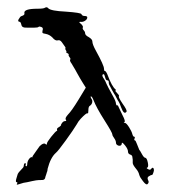

<svg xmlns="http://www.w3.org/2000/svg" viewBox="-20 -752 467 528"><path d="M109 -732Q110 -732 113 -729Q120 -722 161 -720Q203 -717 204 -713Q206 -708 213 -708Q220 -708 220 -704Q220 -699 214 -695Q208 -691 202 -692Q198 -692 198 -691Q198 -690 203 -686Q209 -680 208 -677Q206 -673 210 -669Q214 -665 214 -661Q214 -655 224 -650Q234 -644 234 -638Q234 -630 244 -612Q266 -572 266 -563Q266 -557 268 -557Q271 -557 275 -548Q288 -513 298 -506Q299 -504 298 -503Q295 -503 302 -496Q309 -489 307 -487Q305 -485 317 -467Q330 -449 328 -445Q321 -435 313 -457Q308 -471 306 -473L304 -476Q302 -479 299.5 -484.5Q297 -490 294 -494Q288 -504 282 -516Q279 -520 279 -527Q279 -531 275 -531Q271 -531 269 -540Q267 -548 265 -548Q263 -548 262 -546.5Q261 -545 262 -542Q263 -539 266 -535Q270 -529 273 -521Q275 -516 291 -487Q299 -473 299 -466Q300 -462 302 -462Q303 -463 304 -462Q305 -461 306 -458Q307 -455 317 -435Q326 -418 322 -416Q318 -414 324 -414Q328 -413 335 -402Q342 -391 344 -383Q346 -376 349 -376Q352 -376 350 -371Q348 -366 351 -366Q353 -366 357 -355Q362 -342 363 -340Q364 -340 371 -327Q376 -318 380 -318Q384 -317 386.5 -305Q389 -293 385 -291Q381 -290 387 -287Q393 -283 396 -288Q401 -294 403 -287Q404 -283 402 -278Q400 -271 398 -271Q395 -271 389 -267Q384 -264 387 -257Q391 -251 386 -246Q382 -242 373 -254Q365 -264 363 -271Q361 -280 354 -288Q345 -299 345 -304V-313Q345 -314 344.5 -316.5Q344 -319 344 -320Q344 -325 338 -327Q332 -329 332 -335Q332 -342 324 -352Q315 -363 315 -358Q315 -354 312 -352Q308 -350 303.5 -352.5Q299 -355 299 -359Q299 -365 294 -372Q289 -379 289 -382Q289 -387 268 -420Q245 -456 237 -477Q233 -487 230 -487Q228 -486 231 -481Q235 -476 233.5 -470Q232 -464 227 -461Q223 -459 223 -448Q223 -440 221 -440Q220 -442 214.5 -437.5Q209 -433 202 -425.5Q195 -418 191 -410Q182 -395 161 -366Q140 -337 134 -332Q119 -319 111 -288Q111 -286 110.5 -283.5Q110 -281 109.5 -279.5Q109 -278 108 -276V-275Q104 -264 104 -262Q102 -257 96 -257Q85 -257 79 -256Q77 -256 68.5 -254Q60 -252 55 -251Q45 -250 34 -246Q26 -243 26 -245Q26 -245 27 -247Q29 -251 26 -251Q22 -251 25 -261Q26 -263 26.5 -266Q27 -269 28 -271Q29 -273 29 -274Q31 -278 37 -284Q45 -292 45 -294Q45 -295 45.5 -297Q46 -299 46 -300Q46 -303 50 -303Q52 -303 51 -300Q49 -296 52 -295Q53 -294 54 -296Q55 -298 55 -302Q55 -306 57.5 -311Q60 -316 63.5 -318.5Q67 -321 69 -319V-320Q68 -321 79 -336Q89 -350 89 -350L95 -355Q102 -359 105 -356Q109 -352 109 -357Q109 -361 120.5 -375.5Q132 -390 136 -392Q138 -392 137 -395Q135 -399 143 -403L148 -407Q146 -407 150 -413Q154 -419 159 -419Q164 -419 161 -423Q158 -427 167 -437Q177 -447 196 -478L216 -511L209 -522Q207 -525 200.5 -536Q194 -547 192 -551Q190 -555 186.5 -561Q183 -567 180.5 -571Q178 -575 177 -577Q171 -585 173 -588Q175 -591 171 -595Q170 -596 169 -598.5Q168 -601 169 -602Q169 -604 165 -606Q162 -607 162 -608Q164 -610 161 -614Q158 -619 160 -619Q163 -619 150 -636Q145 -643 139 -641Q132 -639 124 -649Q116 -657 105 -659Q98 -660 97 -661.5Q96 -663 97 -668Q100 -676 93 -678Q88 -680 86 -678Q84 -676 75 -676H54Q41 -675 39 -683Q37 -692 34 -692Q26 -693 34 -703Q36 -707 40 -708Q49 -711 47 -716Q45 -728 83 -728Q101 -728 104 -731Q106 -732 109 -732Z"/></svg>

Font: Strokes
Style: Regular
Weight: 400
Version: Version 1.0